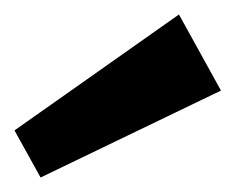

<svg xmlns="http://www.w3.org/2000/svg" viewBox="-20 -824 325 265"><path d="M285 -699 36 -579 0 -644 227 -804Z"/></svg>

Font: Pathway Extreme 72pt
Style: Bold
Weight: 700
Designer: Eduardo Rodriguez Tunni
Foundry: Eduardo Rodriguez Tunni
Version: Version 1.001;gftools[0.9.26]